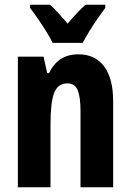

<svg xmlns="http://www.w3.org/2000/svg" viewBox="-20 -786 549 806"><path d="M309 -558Q379 -558 417 -507.5Q455 -457 455 -361V0H318V-320Q318 -377 306.5 -406.5Q295 -436 263 -436Q223 -436 207.5 -396.5Q192 -357 192 -261V0H55V-548H163L178 -479H186Q223 -558 309 -558ZM201 -606Q192 -625 175 -652.5Q158 -680 139 -707.5Q120 -735 106 -753V-766H190Q206 -752 224.5 -731.5Q243 -711 264 -687Q286 -713 303.5 -731.5Q321 -750 339 -766H422V-753Q408 -734 389.5 -707.5Q371 -681 354.5 -654Q338 -627 327 -606Z"/></svg>

Font: Noto Sans Bengali ExtraCondensed
Style: Bold
Weight: 700
Width: 2
Designer: Joana Ranito - Universal Thirst; Jelle Bosma - Monotype Design Team
Foundry: Universal Thirst ehf.
Version: Version 3.000; ttfautohint (v1.8.4.7-5d5b)